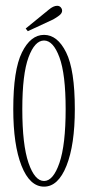

<svg xmlns="http://www.w3.org/2000/svg" viewBox="-20 -650 314 680"><path d="M136 11Q85.5 11 56.2 -63Q27 -137 27 -263.5Q27 -402.5 57.8 -464.5Q88.5 -526.5 136 -526.5Q183.5 -526.5 214.2 -464.5Q245 -402.5 245 -263.5Q245 -137 215.5 -63Q186 11 136 11ZM136 -9Q168.5 -9 190.5 -73Q212.5 -137 212.5 -263.5Q212.5 -387.5 190.5 -447Q168.5 -506.5 136 -506.5Q103 -506.5 81 -447Q59 -387.5 59 -263.5Q59 -137 81 -73Q103 -9 136 -9ZM78.5 -539.5 71 -549 152.5 -615.5Q169 -629.5 182.5 -629.5Q193 -629.5 198 -620Q200 -616.5 200 -612Q200 -603 189.5 -595Q179 -587 168 -581Z"/></svg>

Font: Imbue 50pt Thin
Style: Regular
Weight: 100
Designer: Tyler Finck
Foundry: Etcetera Type Company
Version: Version 1.102; ttfautohint (v1.8.3)